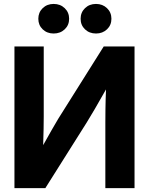

<svg xmlns="http://www.w3.org/2000/svg" viewBox="-20 -966 765 986"><path d="M670.9 0H521V-337.4Q521 -360.8 521.5 -405.3Q522 -449.7 524.4 -506.8Q493.2 -451.2 467 -406.5Q440.9 -361.8 425.3 -336.9L212.9 0H54.2V-727.5H204.6V-367.7Q204.6 -344.7 203.9 -304Q203.1 -263.2 201.7 -220.7Q223.6 -259.8 244.9 -297.4Q266.1 -335 278.8 -355.5L512.7 -727.5H670.9ZM255.4 -793.9Q221.7 -793.9 199.2 -815.4Q176.8 -836.9 176.8 -869.6Q176.8 -902.3 199.2 -924.1Q221.7 -945.8 255.4 -945.8Q289.6 -945.8 312.3 -924.1Q335 -902.3 335 -869.6Q335 -836.9 312.3 -815.4Q289.6 -793.9 255.4 -793.9ZM473.1 -793.9Q439 -793.9 416.5 -815.4Q394 -836.9 394 -869.6Q394 -902.3 416.5 -924.1Q439 -945.8 473.1 -945.8Q506.8 -945.8 529.5 -924.1Q552.2 -902.3 552.2 -869.6Q552.2 -836.9 529.5 -815.4Q506.8 -793.9 473.1 -793.9Z"/></svg>

Font: Inter Display
Style: Bold
Weight: 700
Designer: Rasmus Andersson
Foundry: rsms
Version: Version 4.001;git-9221beed3